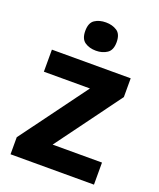

<svg xmlns="http://www.w3.org/2000/svg" viewBox="-141 -846 770 932"><g transform="rotate(20 244.0 -380.0)"><path d="M458 0H27V-88L280 -432H42V-546H449V-449L203 -114H458ZM244 -760Q277 -760 301 -744.5Q325 -729 325 -687Q325 -646 301 -630Q277 -614 244 -614Q210 -614 186.5 -630Q163 -646 163 -687Q163 -729 186.5 -744.5Q210 -760 244 -760Z"/></g></svg>

Font: Noto Sans Canadian Aboriginal
Style: Regular
Weight: 400
Designer: Monotype Design Team, Typotheque's Kevin King
Foundry: Monotype Imaging Inc.
Version: Version 2.002